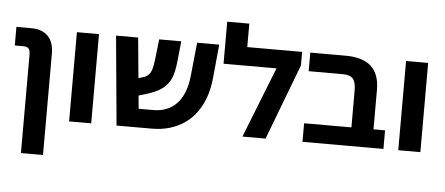

<svg xmlns="http://www.w3.org/2000/svg" viewBox="-60 -905 2992 1290"><g transform="rotate(5 1436.0 -260.0)"><path d="M119.1 240V-425.3Q119.1 -451.5 109 -464Q98.9 -476.5 72.9 -476.5H15.1V-601.8H116.6Q189.3 -601.8 228.7 -561Q268.1 -520.2 268.1 -444.2V240Z M423.1 0V-601.8H572.1V0Z M743 0 687.1 -601.8H836.1L881.1 -125.3H979.6Q1028.6 -125.3 1068.6 -141.3Q1108.7 -157.3 1138.3 -188.8Q1167.9 -220.3 1186.5 -267.9Q1205 -315.5 1211 -378.6L1234 -601.8H1383L1361 -374.7Q1354.1 -304.2 1333.7 -245.9Q1313.4 -187.6 1280.1 -141.6Q1246.7 -95.5 1201.8 -64.4Q1157 -33.2 1101.4 -16.6Q1045.8 0 979.6 0ZM801 -192.2 790.1 -307.6 895.7 -340.5Q917.8 -347.5 930.9 -362Q944 -376.6 951 -401.1Q958.1 -425.6 962 -462.6L978 -601.8H1127L1114.1 -476.7Q1110.1 -433.7 1102.1 -396.2Q1094.1 -358.8 1075.6 -327.8Q1057.2 -296.9 1021.7 -272.4Q986.3 -248 926.4 -230Z M1572 -601.8H1942V-510.2L1748.1 0H1592.1L1780.1 -476.5H1423V-760H1572Z M2316.1 0V-374.2Q2316.1 -430.4 2295.9 -453.5Q2275.7 -476.5 2228.6 -476.5H1997.1V-601.8H2234.6Q2350.4 -601.8 2407.7 -550Q2465.1 -498.1 2465.1 -391.2V0ZM1997.1 0V-125.3H2543.1V0Z M2643.1 0V-601.8H2792.1V0Z"/></g></svg>

Font: Noto Sans Hebrew
Style: Regular
Weight: 400
Designer: Monotype Design Team
Foundry: Monotype Imaging Inc.
Version: Version 2.003;January 10, 2023;FontCreator 14.0.0.2877 64-bi